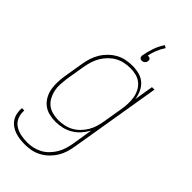

<svg xmlns="http://www.w3.org/2000/svg" viewBox="-298 -806 1093 1093"><g transform="rotate(45 249.0 -259.0)"><path d="M158 223Q137 223 116.5 220.5Q96 218 77 211.5Q58 205 42 193.5Q26 182 15.5 165.5Q5 149 1 129Q-3 109 -1 88H18Q16 116 25.5 140.5Q35 165 56.5 179.5Q78 194 104 199.5Q130 205 158 205Q181 205 204 200Q227 195 248.5 183.5Q270 172 287.5 154Q305 136 317.5 115Q330 94 337 71Q344 48 348 25L368 -100Q355 -76 336 -54.5Q317 -33 292.5 -18.5Q268 -4 241 2Q214 8 188 8Q161 8 135.5 1.5Q110 -5 90.5 -20.5Q71 -36 58.5 -58.5Q46 -81 41.5 -106.5Q37 -132 38 -159Q39 -186 43 -213L63 -333Q67 -358 75 -383Q83 -408 97 -431Q111 -454 130.5 -473Q150 -492 173.5 -505Q197 -518 223 -523Q249 -528 274 -528Q302 -528 328.5 -521Q355 -514 374 -497Q393 -480 404 -456Q415 -432 419 -405L438 -520H458L367 28Q363 53 355.5 78Q348 103 334 126Q320 149 300.5 168Q281 187 257 200Q233 213 208 218Q183 223 158 223ZM194 -10Q217 -10 240.5 -15Q264 -20 285 -31.5Q306 -43 323.5 -61Q341 -79 353.5 -100Q366 -121 372.5 -143.5Q379 -166 383 -189L403 -309Q407 -333 408 -357.5Q409 -382 405 -405Q401 -428 390.5 -448.5Q380 -469 362.5 -483.5Q345 -498 322 -504Q299 -510 275 -510Q252 -510 228 -505Q204 -500 183 -488.5Q162 -477 144 -459Q126 -441 113.5 -420Q101 -399 93.5 -376Q86 -353 82 -330L62 -210Q59 -186 57.5 -161.5Q56 -137 61 -114Q66 -91 77 -70.5Q88 -50 105.5 -36Q123 -22 146.5 -16Q170 -10 194 -10ZM291 -585Q286 -585 282 -586.5Q278 -588 275 -591.5Q272 -595 271.5 -599Q271 -603 271 -608Q277 -642 288.5 -676Q300 -710 321 -741L336 -732Q320 -708 309.5 -682Q299 -656 294 -630H298Q303 -630 307 -629Q311 -628 314 -624.5Q317 -621 317.5 -616.5Q318 -612 317 -608Q317 -603 314.5 -599Q312 -595 308 -591.5Q304 -588 300 -586.5Q296 -585 291 -585Z"/></g></svg>

Font: Iosevka Curly Thin
Style: Italic
Weight: 100
Italic angle: -9°
Monospace: yes
Designer: Belleve Invis
Foundry: Belleve Invis
Version: Version 22.1.2; ttfautohint (v1.8.4)